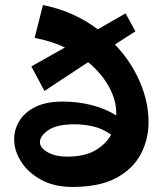

<svg xmlns="http://www.w3.org/2000/svg" viewBox="-20 -730 644 760"><path d="M267 10Q195 10 143.5 -18Q92 -46 64 -89.5Q36 -133 36 -179Q36 -217 56.5 -251Q77 -285 119.5 -306.5Q162 -328 229 -328Q287 -328 342.5 -314Q398 -300 440 -273Q441 -279 440 -285Q440 -334 411 -387Q382 -440 329 -484L156 -370L104 -467L237 -542Q210 -555 179.5 -564.5Q149 -574 117 -580L150 -710Q211 -698 266 -673.5Q321 -649 367 -614L477 -677L516 -606L435 -554Q498 -488 533 -407.5Q568 -327 568 -247Q568 -177 536.5 -118.5Q505 -60 439 -25Q373 10 267 10ZM138 -167Q138 -145 168.5 -127.5Q199 -110 246 -110Q315 -110 357.5 -135Q400 -160 420 -197Q384 -222 347 -230Q310 -238 276 -238Q205 -238 171.5 -215Q138 -192 138 -167Z"/></svg>

Font: Marhey SemiBold
Style: Regular
Weight: 600
Designer: Nur Syamsi & Bustanul Arifin
Foundry: Namelatype
Version: Version 1.000; ttfautohint (v1.8.4.7-5d5b)